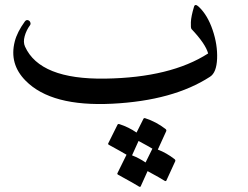

<svg xmlns="http://www.w3.org/2000/svg" viewBox="-20 -398 966 749"><path d="M755.4 -371.6Q789.6 -339.4 809.3 -281.5Q829.1 -223.6 826.9 -169.2Q824.7 -114.7 799.3 -98.6Q655.8 -5.4 418 6.6Q180.2 18.6 80.1 -83Q15.1 -148.4 37.6 -236.3Q46.9 -272.9 77.1 -314.5Q82.5 -321.3 89.1 -319.3Q95.7 -317.4 98.1 -311Q100.6 -304.7 97.2 -299.8Q82.5 -279.8 76.2 -256.6Q69.8 -233.4 77.6 -216.3Q135.7 -87.4 390.6 -91.3Q645.5 -95.2 792 -189.5Q781.7 -227.1 727.1 -284.7Q723.6 -288.6 724.6 -311.5Q725.6 -334.5 736.8 -371.6Q740.7 -385.3 755.4 -371.6ZM438.5 88.4Q440.4 84.5 446.3 86.4Q481.4 97.7 512.7 119.1L539.6 65.4Q541.5 61.5 547.4 63.5Q589.4 77.1 625.5 105Q630.4 108.9 628.4 113.8L595.7 185.5Q629.9 198.7 660.2 222.2Q665.5 226.1 663.6 231L628.9 306.6Q627 311 618.7 305.2Q611.3 299.8 555.7 269.5L528.8 329.1Q526.9 333.5 518.6 327.6Q510.3 321.8 440.9 283.7Q436.5 281.2 438 277.8L473.6 205.6Q455.6 194.8 404.8 167Q400.4 164.6 402.3 161.1ZM547.9 235.8 574.2 182.6Q574.2 182.6 574.7 182.1Q559.6 172.9 520.5 151.9L495.1 208Q522.9 218.8 547.9 235.8Z"/></svg>

Font: Amiri
Style: Slanted
Weight: 400
Italic angle: 9°
Designer: Khaled Hosny
Version: Version 000.107